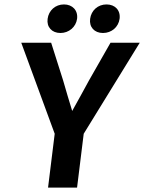

<svg xmlns="http://www.w3.org/2000/svg" viewBox="-20 -847 651 867"><path d="M328 0 358 -243 611 -654H479L382 -484C357 -437 333 -395 306 -346C292 -393 278 -437 265 -484L211 -654H76L227 -243L197 0ZM328 -762C333 -800 307 -827 269 -827C230 -827 200 -800 195 -762C190 -725 214 -698 253 -698C291 -698 323 -725 328 -762ZM520 -762C525 -800 500 -827 461 -827C422 -827 392 -800 387 -762C382 -725 406 -698 445 -698C484 -698 515 -725 520 -762Z"/></svg>

Font: Falling Sky
Style: MedObl
Weight: 500
Designer: Paul D. Hunt
Foundry: Adobe Systems Incorporated
Version: Version 1.02